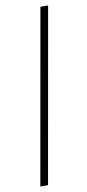

<svg xmlns="http://www.w3.org/2000/svg" viewBox="-96 -737 422 933"><g transform="rotate(-10 115.0 -270.0)"><path d="M176 -700H214L62 160H24Z"/></g></svg>

Font: Sarabun Thin
Style: Italic
Weight: 250
Italic angle: -10°
Designer: Suppakit Chalermlarp | Katatrad Co.,Ltd.
Foundry: Cadson Demak Co.,Ltd.
Version: Version 1.000; ttfautohint (v1.6)